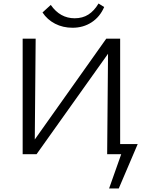

<svg xmlns="http://www.w3.org/2000/svg" viewBox="-20 -878 836 1093"><path d="M109 -658H183L178 -84L585 -658H664V-58H764L656 195H601L670 0H590L595 -572L188 0H109ZM269 -850Q322 -774 405 -774Q450 -774 483 -795Q516 -816 541 -858L573 -838Q549 -782 501.5 -751Q454 -720 393 -720Q338 -720 293.5 -743Q249 -766 222 -807Z"/></svg>

Font: QiushuiShotai Bright
Style: Regular
Weight: 400
Designer: Christian Thalmann (Catharsis Fonts)
Version: Version 1.250;